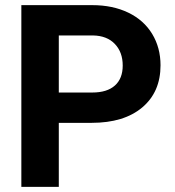

<svg xmlns="http://www.w3.org/2000/svg" viewBox="-20 -731 685 751"><path d="M210 -369.1H340.8Q398.9 -369.1 429.4 -396.5Q460 -423.8 460 -474.6Q460 -526.9 429.2 -559.1Q398.4 -591.3 344.2 -592.3H210ZM210 -250.5V0H63.5V-710.9H340.8Q420.9 -710.9 481.7 -681.6Q542.5 -652.3 575.2 -598.4Q607.9 -544.4 607.9 -475.6Q607.9 -371.1 536.4 -310.8Q464.8 -250.5 338.4 -250.5Z"/></svg>

Font: MAUL Bold
Style: Bold
Weight: 700
Designer: MAUL
Version: Version 1.0; 2020; ttfautohint (v1.8.3)